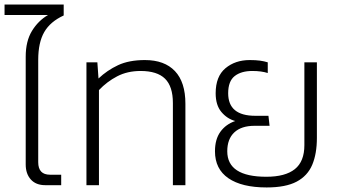

<svg xmlns="http://www.w3.org/2000/svg" viewBox="-20 -814 1488 844"><path d="M179 0Q138 0 115.5 -25Q93 -50 93 -91V-565Q93 -633 120.5 -678Q148 -723 191 -748H0V-794H260V-746Q201 -719 174.5 -673Q148 -627 148 -551V-101Q148 -46 200 -46H249V0Z M360 0V-540H408L413 -469Q451 -505 499 -527.5Q547 -550 617 -550Q703 -550 749 -501.5Q795 -453 795 -358V0H740V-361Q740 -434 705.5 -468Q671 -502 598 -502Q540 -502 495 -478.5Q450 -455 415 -418V0Z M1152 10Q1043 10 984 -30.5Q925 -71 925 -149Q925 -202 949 -235Q973 -268 1014 -282Q978 -292 953 -322Q928 -352 928 -404Q928 -478 971 -514Q1014 -550 1078 -550Q1104 -550 1122.5 -547.5Q1141 -545 1157 -540V-493Q1129 -502 1089 -502Q1040 -502 1011.5 -479.5Q983 -457 983 -404Q983 -305 1102 -305H1160L1165 -261H1099Q1041 -261 1010 -232Q979 -203 979 -149Q979 -37 1151 -37Q1234 -37 1276 -70.5Q1318 -104 1318 -176V-540H1373V-208Q1373 -138 1352.5 -89.5Q1332 -41 1284 -15.5Q1236 10 1152 10Z"/></svg>

Font: Kanit ExtraLight
Style: Regular
Weight: 275
Designer: Katatrad Team
Foundry: CadsonDemak
Version: Version 2.000; ttfautohint (v1.8.3)